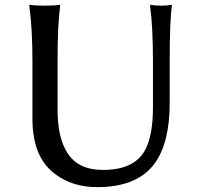

<svg xmlns="http://www.w3.org/2000/svg" viewBox="-20 -767 835 806"><path d="M103.5 -738.3V-747.1Q127 -743.2 168.9 -743.2Q209 -743.2 232.4 -747.1V-738.3Q221.7 -666 221.7 -508.8V-305.7Q221.7 -188.5 263.7 -124Q308.6 -53.7 412.1 -53.7Q543.9 -53.7 588.9 -136.7Q622.1 -197.3 622.1 -316.4V-508.8Q622.1 -653.3 610.4 -738.3V-747.1Q629.9 -743.2 655.8 -743.2Q681.6 -743.2 701.2 -747.1V-738.3Q692.4 -679.7 692.4 -508.8V-335.9Q692.4 -168 629.9 -82Q557.6 18.6 387.7 18.6Q285.2 18.6 212.9 -35.2Q116.2 -105.5 116.2 -267.6V-508.8Q116.2 -645.5 103.5 -738.3Z"/></svg>

Font: GenEi LateGo v2
Style: Medium
Weight: 500
Designer: o_tamon (Modified)
Foundry: o_tamon / Adobe Systems Incorporated / FONT 910 / Philipp H. Poll
Version: Version 2.1;Original Version 1.004